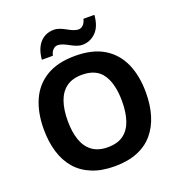

<svg xmlns="http://www.w3.org/2000/svg" viewBox="-162 -1059 1119 1202"><g transform="rotate(-20 398.0 -457.5)"><path d="M738 -358Q738 -275 717.5 -207.5Q697 -140 655.5 -91Q614 -42 549.5 -16Q485 10 398 10Q311 10 246.5 -16.5Q182 -43 140.5 -91.5Q99 -140 78.5 -208Q58 -276 58 -359Q58 -470 94.5 -552Q131 -634 206.5 -679.5Q282 -725 399 -725Q515 -725 590 -679.5Q665 -634 701.5 -551.5Q738 -469 738 -358ZM217 -358Q217 -283 236 -229Q255 -175 295 -146Q335 -117 398 -117Q463 -117 502.5 -146Q542 -175 560.5 -229Q579 -283 579 -358Q579 -471 537 -535Q495 -599 399 -599Q335 -599 295 -570Q255 -541 236 -487Q217 -433 217 -358ZM196 -773Q199 -812 210.5 -840.5Q222 -869 240 -887.5Q258 -906 280.5 -915Q303 -924 329 -924Q349 -924 368.5 -916.5Q388 -909 406.5 -898.5Q425 -888 443 -880.5Q461 -873 479 -873Q494 -873 508 -886Q522 -899 528 -925H601Q595 -848 557 -811Q519 -774 468 -774Q448 -774 429 -781.5Q410 -789 391 -799.5Q372 -810 354 -817.5Q336 -825 318 -825Q303 -825 289 -812Q275 -799 269 -773Z"/></g></svg>

Font: Noto Sans Hebrew
Style: Bold
Weight: 700
Designer: Monotype Design Team
Foundry: Monotype Imaging Inc.
Version: Version 2.003